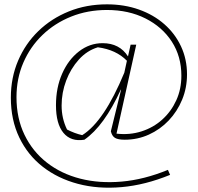

<svg xmlns="http://www.w3.org/2000/svg" viewBox="-20 -665 911 885"><path d="M369 -21Q307 -11 272.5 -52.5Q238 -94 238 -180Q238 -261 266.5 -325.5Q295 -390 344 -428Q393 -466 453 -466Q531 -466 570 -405L582 -459H608L517 -49Q578 -42 632.5 -59.5Q687 -77 728 -114Q769 -151 792.5 -202.5Q816 -254 816 -316Q816 -405 772 -473Q728 -541 650.5 -580Q573 -619 473 -619Q384 -619 308 -588.5Q232 -558 175.5 -503.5Q119 -449 87.5 -376Q56 -303 56 -217Q56 -120 93 -43.5Q130 33 196 84.5Q262 136 350 158.5Q438 181 541 172Q644 163 754 118L764 141Q649 188 540.5 197.5Q432 207 339.5 182.5Q247 158 177.5 104Q108 50 69 -31Q30 -112 30 -215Q30 -307 63.5 -385.5Q97 -464 157 -522Q217 -580 297.5 -612.5Q378 -645 473 -645Q553 -645 620.5 -621Q688 -597 737.5 -553.5Q787 -510 814.5 -451Q842 -392 842 -322Q842 -260 819.5 -205.5Q797 -151 757.5 -109.5Q718 -68 666 -44.5Q614 -21 555 -21Q524 -21 510 -29.5Q496 -38 491 -60L538 -251L537 -252Q460 -84 369 -21ZM289 -68Q324 -50 359 -42Q460 -105 553 -330L565 -385Q515 -436 431 -447Q381 -432 343.5 -390.5Q306 -349 285 -293.5Q264 -238 264 -178.5Q264 -119 289 -68Z"/></svg>

Font: Piazzolla Thin
Style: Italic
Weight: 100
Italic angle: -11.3°
Designer: Juan Pablo del Peral
Foundry: Huerta Tipografica
Version: Version 1.330